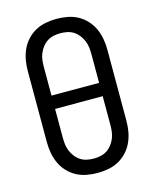

<svg xmlns="http://www.w3.org/2000/svg" viewBox="-113 -819 726 904"><g transform="rotate(-15 250.0 -367.5)"><path d="M250 8Q223 8 196.5 3Q170 -2 147 -14.5Q124 -27 105.5 -47Q87 -67 76 -91.5Q65 -116 60.5 -142Q56 -168 56 -195V-540Q56 -567 60.5 -593Q65 -619 76 -643.5Q87 -668 105.5 -688Q124 -708 147 -720.5Q170 -733 196.5 -738Q223 -743 250 -743Q277 -743 303.5 -738Q330 -733 353 -720.5Q376 -708 394.5 -688Q413 -668 424 -643.5Q435 -619 439.5 -593Q444 -567 444 -540V-195Q444 -168 439.5 -142Q435 -116 424 -91.5Q413 -67 394.5 -47Q376 -27 353 -14.5Q330 -2 303.5 3Q277 8 250 8ZM366 -400V-540Q366 -557 364 -573.5Q362 -590 355.5 -605.5Q349 -621 338.5 -634.5Q328 -648 314 -657Q300 -666 283.5 -669.5Q267 -673 250 -673Q233 -673 216.5 -669.5Q200 -666 186 -657Q172 -648 161.5 -634.5Q151 -621 144.5 -605.5Q138 -590 136 -573.5Q134 -557 134 -540V-400ZM250 -62Q267 -62 283.5 -65.5Q300 -69 314 -78Q328 -87 338.5 -100.5Q349 -114 355.5 -129.5Q362 -145 364 -161.5Q366 -178 366 -195V-335H134V-195Q134 -178 136 -161.5Q138 -145 144.5 -129.5Q151 -114 161.5 -100.5Q172 -87 186 -78Q200 -69 216.5 -65.5Q233 -62 250 -62Z"/></g></svg>

Font: Iosevka Algr
Style: Regular
Weight: 400
Monospace: yes
Designer: Belleve Invis
Foundry: Belleve Invis
Version: Version 26.0.2; ttfautohint (v1.8.3)